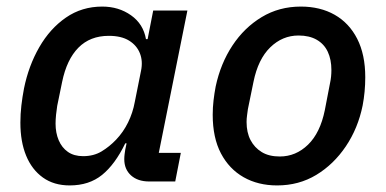

<svg xmlns="http://www.w3.org/2000/svg" viewBox="-20 -552 1173 584"><path d="M513 0H434Q399 0 378.5 -18.5Q358 -37 358 -68Q358 -75 359 -83Q360 -91 361 -97L365 -116H361Q330 -52 290.5 -20Q251 12 192 12Q144 12 110.5 -12Q77 -36 59.5 -78.5Q42 -121 42 -179Q42 -205 45 -231Q48 -257 53 -283Q67 -352 99.5 -408.5Q132 -465 180.5 -498.5Q229 -532 291 -532Q341 -532 378.5 -505.5Q416 -479 424 -433H429L446 -520H550L463 -87H530ZM233 -77Q265 -77 289 -91.5Q313 -106 333 -127Q355 -150 369.5 -179.5Q384 -209 390 -242L409 -337Q415 -366 405.5 -390Q396 -414 372.5 -428.5Q349 -443 311 -443Q254 -443 218.5 -407Q183 -371 169 -303L154 -230Q152 -218 150.5 -203Q149 -188 149 -176Q149 -148 158.5 -125.5Q168 -103 186.5 -90Q205 -77 233 -77Z M823 12Q765 12 721 -13Q677 -38 652 -85.5Q627 -133 627 -203Q627 -225 629.5 -246.5Q632 -268 636 -289Q651 -359 687 -413.5Q723 -468 776 -500Q829 -532 895 -532Q954 -532 998 -507Q1042 -482 1066.5 -434Q1091 -386 1091 -317Q1091 -295 1089 -273.5Q1087 -252 1083 -231Q1069 -162 1032 -107Q995 -52 942 -20Q889 12 823 12ZM831 -76Q880 -76 917 -112Q954 -148 968 -217L984 -300Q986 -309 987 -319Q988 -329 988 -339Q988 -371 977 -394.5Q966 -418 943.5 -431Q921 -444 888 -444Q839 -444 802 -408Q765 -372 751 -303L734 -220Q733 -212 731.5 -201.5Q730 -191 730 -181Q730 -149 742 -126Q754 -103 776 -89.5Q798 -76 831 -76Z"/></svg>

Font: IBM Plex Sans Medium
Style: Italic
Weight: 500
Italic angle: -11.31°
Designer: Mike Abbink, Paul van der Laan, Pieter van Rosmalen
Foundry: Bold Monday
Version: Version 3.201